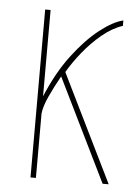

<svg xmlns="http://www.w3.org/2000/svg" viewBox="-43 -531 403 565"><g transform="rotate(5 159.0 -248.0)"><path d="M68 0V-496H84V-241Q114 -313 153 -364.5Q192 -416 231 -446.5Q270 -477 300 -484V-468Q269 -458 239 -433Q209 -408 184.5 -377.5Q160 -347 143 -318L299 0H281L132 -304Q114 -272 100 -241.5Q86 -211 84 -190V0Z"/></g></svg>

Font: Alumni Sans Pinstripe
Style: Regular
Weight: 400
Designer: Robert E. Leuschke
Foundry: Robert E. Leuschke
Version: Version 1.010; ttfautohint (v1.8.4.7-5d5b)